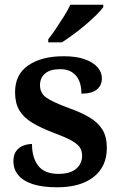

<svg xmlns="http://www.w3.org/2000/svg" viewBox="-20 -786 511 816"><path d="M223 10Q160 10 119 -3.5Q78 -17 57.5 -42Q37 -67 37 -101Q37 -129 49.5 -145Q62 -161 80 -167.5Q98 -174 116 -174Q116 -115 143 -81Q170 -47 228 -47Q279 -47 304 -69Q329 -91 329 -124Q329 -147 317.5 -162Q306 -177 279.5 -191Q253 -205 207 -222Q152 -243 116 -265Q80 -287 62 -317.5Q44 -348 44 -394Q44 -470 100.5 -508.5Q157 -547 250 -547Q306 -547 342 -533.5Q378 -520 395.5 -499Q413 -478 413 -453Q413 -423 391.5 -405.5Q370 -388 326 -388Q326 -438 302.5 -465Q279 -492 236 -492Q193 -492 171.5 -473.5Q150 -455 150 -424Q150 -390 177 -371Q204 -352 272 -327Q326 -308 362 -286Q398 -264 416 -234Q434 -204 434 -157Q434 -78 378 -34Q322 10 223 10ZM185 -619Q200 -638 217.5 -664Q235 -690 252 -717Q269 -744 279 -766H419V-756Q410 -743 390 -723Q370 -703 344 -681Q318 -659 291.5 -639.5Q265 -620 243 -606H185Z"/></svg>

Font: Noto Rashi Hebrew SemiBold
Style: Regular
Weight: 600
Version: Version 1.006